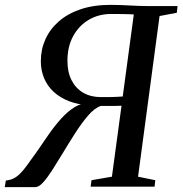

<svg xmlns="http://www.w3.org/2000/svg" viewBox="-52 -768 751 790"><path d="M-32.5 2 -28 -25Q-11 -27 2.5 -33.2Q16 -39.5 29.8 -52.8Q43.5 -66 60 -88.8Q76.5 -111.5 101 -146Q124 -180 148.8 -215.5Q173.5 -251 200.5 -280.8Q227.5 -310.5 256 -327.8Q284.5 -345 314.5 -343L318 -335Q270 -337 232.5 -351.5Q195 -366 169 -390Q143 -414 129.5 -446.2Q116 -478.5 116 -516.5Q116 -564.5 134.8 -606.2Q153.5 -648 190 -680Q226.5 -712 280 -730Q333.5 -748 403 -748Q425.5 -748 444.5 -747.2Q463.5 -746.5 481.5 -745.5Q499.5 -744.5 518 -743.8Q536.5 -743 558 -743H678.5L675.5 -715.5L604.5 -702L516 -41L587 -26.5L584 0H321L324.5 -26.5L408.5 -41L448 -333Q436 -332.5 422.2 -332.2Q408.5 -332 393.5 -332Q378.5 -332 362.5 -332Q337 -323.5 310 -292Q283 -260.5 255.8 -217.8Q228.5 -175 203 -132.5Q181.5 -97 161.8 -66.2Q142 -35.5 124.8 -16.8Q107.5 2 93 2ZM453 -371 498.5 -708.5Q490.5 -709 479.8 -709.5Q469 -710 451.5 -710.2Q434 -710.5 405 -710.5Q354.5 -710.5 314 -687Q273.5 -663.5 249.5 -620.2Q225.5 -577 225.5 -518Q225.5 -470.5 242.8 -437.2Q260 -404 290.8 -386.2Q321.5 -368.5 363 -368.5Q372.5 -368.5 385 -368.5Q397.5 -368.5 410.2 -368.8Q423 -369 434.2 -369.8Q445.5 -370.5 453 -371Z"/></svg>

Font: Merriweather 96pt
Style: Italic
Weight: 400
Italic angle: -7.8°
Version: Version 2.101